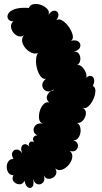

<svg xmlns="http://www.w3.org/2000/svg" viewBox="-20 -784 514 970"><path d="M126 -744Q132 -760 150 -763Q168 -766 187.5 -759Q207 -752 219 -738.5Q231 -725 225 -709Q239 -730 254 -730Q269 -730 274 -716.5Q279 -703 265 -682Q278 -691 295.5 -680Q313 -669 327.5 -648.5Q342 -628 347 -607.5Q352 -587 339 -578Q366 -584 378 -572.5Q390 -561 384.5 -545.5Q379 -530 353 -523Q371 -525 379.5 -511Q388 -497 385.5 -480Q383 -463 370 -456Q383 -457 394.5 -446Q406 -435 412.5 -419.5Q419 -404 416 -391Q428 -403 439.5 -400.5Q451 -398 455 -384.5Q459 -371 449 -350Q463 -343 462 -323Q461 -303 451 -281.5Q441 -260 426 -246.5Q411 -233 397 -240Q415 -230 414 -211Q413 -192 400 -176.5Q387 -161 369 -163Q381 -157 385 -142Q389 -127 386 -111.5Q383 -96 373.5 -85Q364 -74 349 -76Q371 -69 373.5 -53Q376 -37 364.5 -26Q353 -15 332 -22Q348 -9 345 11Q342 31 327.5 48.5Q313 66 294 73Q275 80 259 67Q268 82 263.5 94.5Q259 107 247 114Q235 121 222 119Q209 117 201 102Q209 125 198 137.5Q187 150 171 147Q155 144 147 120Q153 148 144 159Q135 170 122 163Q109 156 104 129Q95 148 77.5 147Q60 146 49 133Q38 120 48 101Q31 101 22.5 88.5Q14 76 14 59.5Q14 43 22.5 31Q31 19 48 19Q36 -2 43 -15.5Q50 -29 65.5 -28.5Q81 -28 93 -8Q84 -29 88.5 -41.5Q93 -54 104.5 -55.5Q116 -57 128 -43Q122 -57 130.5 -65Q139 -73 153 -66Q143 -78 148.5 -89Q154 -100 169 -100Q152 -108 150 -123.5Q148 -139 159.5 -151Q171 -163 196 -160Q180 -165 177.5 -183.5Q175 -202 181 -223Q187 -244 200 -257.5Q213 -271 228 -266Q210 -285 219.5 -304.5Q229 -324 248 -326L252 -333Q236 -320 222 -322Q208 -324 200 -334.5Q192 -345 194 -359Q196 -373 212 -386Q197 -383 185.5 -398Q174 -413 167.5 -436Q161 -459 162 -481.5Q163 -504 172 -516Q156 -510 138.5 -518Q121 -526 108 -541.5Q95 -557 92 -575Q89 -593 102 -607Q89 -596 73.5 -601Q58 -606 47.5 -619.5Q37 -633 35.5 -649Q34 -665 48 -676Q29 -676 21.5 -687.5Q14 -699 21 -713.5Q28 -728 53.5 -737.5Q79 -747 126 -744Z"/></svg>

Font: Rubik Bubbles
Style: Regular
Weight: 400
Designer: Hubert and Fischer, NaN
Foundry: Hubert and Fischer, NaN
Version: Version 2.200